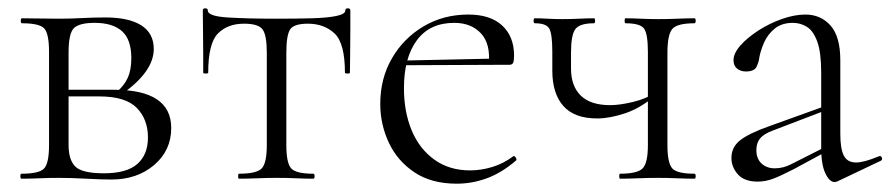

<svg xmlns="http://www.w3.org/2000/svg" viewBox="-20 -430 2143 462"><path d="M123 -385Q149 -385 177 -386.5Q205 -388 234 -388Q290 -388 320 -369Q350 -350 350 -312Q350 -258 274 -204L261 -209Q278 -223 287 -242Q296 -261 296 -290Q296 -335 273.5 -355Q251 -375 208 -375Q171 -375 158 -362.5Q145 -350 145 -303V-81Q145 -45 161.5 -29Q178 -13 230 -13Q285 -13 310.5 -35.5Q336 -58 336 -99Q336 -143 309 -170.5Q282 -198 219 -198H127L126 -214H254Q392 -214 392 -122Q392 -68 351 -33Q310 2 248 2Q224 2 187.5 0Q151 -2 123 -2Q98 -2 74.5 -1Q51 0 32 0Q29 0 29 -6Q29 -12 32 -12Q75 -12 86.5 -25Q98 -38 98 -81V-305Q98 -349 86.5 -361.5Q75 -374 33 -374Q30 -374 30 -380Q30 -386 33 -386Q51 -386 74.5 -385.5Q98 -385 123 -385Z M555 0Q553 0 553 -6Q553 -12 555 -12Q598 -12 610 -25Q622 -38 622 -81V-303Q622 -345 612 -359Q602 -373 567 -373Q528 -373 504.5 -349.5Q481 -326 481 -255Q481 -253 475 -253Q469 -253 469 -255Q469 -269 469 -297.5Q469 -326 468.5 -356Q468 -386 468 -405Q468 -410 474 -410Q480 -410 480 -405Q480 -391 527.5 -388Q575 -385 645 -385Q692 -385 729.5 -386Q767 -387 789 -391.5Q811 -396 811 -405Q811 -410 817 -410Q823 -410 823 -405Q823 -386 823 -356Q823 -326 822.5 -297.5Q822 -269 822 -255Q822 -253 816 -253Q810 -253 810 -255Q810 -326 785 -349.5Q760 -373 721 -373Q687 -373 678 -359Q669 -345 669 -303V-81Q669 -38 680.5 -25Q692 -12 734 -12Q737 -12 737 -6Q737 0 734 0Q716 0 693 -1Q670 -2 646 -2Q622 -2 598.5 -1Q575 0 555 0Z M1079 12Q1018 12 977 -15.5Q936 -43 915.5 -87Q895 -131 895 -180Q895 -241 923 -289.5Q951 -338 999 -366.5Q1047 -395 1107 -395Q1160 -395 1188.5 -368.5Q1217 -342 1217 -296Q1217 -285 1215 -279.5Q1213 -274 1205 -274H1156Q1161 -324 1137.5 -349.5Q1114 -375 1073 -375Q1014 -375 983 -333Q952 -291 952 -218Q952 -161 970.5 -116.5Q989 -72 1025 -46Q1061 -20 1111 -20Q1137 -20 1164 -28Q1191 -36 1215 -54Q1217 -56 1220.5 -51.5Q1224 -47 1222 -44Q1187 -14 1151.5 -1Q1116 12 1079 12ZM939 -273 938 -284 1168 -289V-274Z M1539 -81V-305Q1539 -349 1529.5 -361.5Q1520 -374 1485 -374Q1483 -374 1483 -380Q1483 -386 1485 -386Q1501 -386 1522 -385Q1543 -384 1564 -384Q1587 -384 1610.5 -385Q1634 -386 1651 -386Q1654 -386 1654 -380Q1654 -374 1651 -374Q1609 -374 1597.5 -360Q1586 -346 1586 -303V-81Q1586 -38 1597.5 -25Q1609 -12 1651 -12Q1654 -12 1654 -6Q1654 0 1651 0Q1633 0 1610 -1Q1587 -2 1564 -2Q1539 -2 1515 -1Q1491 0 1472 0Q1470 0 1470 -6Q1470 -12 1472 -12Q1514 -12 1526.5 -25Q1539 -38 1539 -81ZM1354 -303Q1354 -293 1354 -283Q1354 -273 1354 -265Q1354 -223 1377.5 -200Q1401 -177 1448 -177Q1471 -177 1502.5 -184.5Q1534 -192 1557 -207L1559 -202Q1522 -170 1484.5 -157.5Q1447 -145 1417 -145Q1362 -145 1335.5 -175Q1309 -205 1309 -260V-305Q1309 -349 1301.5 -361.5Q1294 -374 1267 -374Q1264 -374 1264 -380Q1264 -386 1267 -386Q1281 -386 1298 -385Q1315 -384 1333 -384Q1353 -384 1373.5 -385Q1394 -386 1409 -386Q1412 -386 1412 -380Q1412 -374 1409 -374Q1375 -374 1364.5 -360Q1354 -346 1354 -303Z M1996 6Q1992 8 1988 8Q1976 8 1966 -13Q1956 -34 1956 -74V-255Q1956 -304 1946.5 -330Q1937 -356 1921.5 -365.5Q1906 -375 1888 -375Q1861 -375 1844 -361Q1827 -347 1818.5 -327.5Q1810 -308 1807 -291Q1806 -281 1800.5 -269.5Q1795 -258 1775 -258Q1762 -258 1753.5 -265Q1745 -272 1745 -285Q1745 -302 1762 -321Q1779 -340 1805.5 -357Q1832 -374 1862 -384.5Q1892 -395 1918 -395Q1955 -395 1978.5 -368.5Q2002 -342 2002 -285V-108Q2002 -72 2010.5 -55.5Q2019 -39 2040 -39Q2059 -39 2095 -54Q2100 -56 2102 -50.5Q2104 -45 2099 -43ZM1803 7Q1771 7 1755.5 -10.5Q1740 -28 1740 -50Q1740 -76 1761 -92.5Q1782 -109 1830 -126L1966 -175L1968 -165L1840 -116Q1818 -108 1809 -97Q1800 -86 1800 -69Q1800 -48 1812.5 -36.5Q1825 -25 1844 -25Q1855 -25 1864.5 -27.5Q1874 -30 1882 -34L1975 -81L1977 -70L1890 -23Q1859 -7 1840.5 0Q1822 7 1803 7Z"/></svg>

Font: Cormorant Light
Style: Regular
Weight: 300
Designer: Christian Thalmann (Catharsis Fonts)
Foundry: Catharsis Fonts
Version: Version 4.000